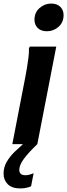

<svg xmlns="http://www.w3.org/2000/svg" viewBox="-36 -807 376 1075"><path d="M227 -632Q193 -632 175 -650.5Q157 -669 157 -696Q157 -737 185.5 -762Q214 -787 250 -787Q284 -787 302 -768.5Q320 -750 320 -723Q320 -682 292 -657Q264 -632 227 -632ZM33 0 106 -377Q110 -398 115 -427.5Q120 -457 123.5 -486Q127 -515 126 -536L131 -546H279L173 0ZM138 236Q125 242 109.5 245Q94 248 77 248Q31 248 7.5 224.5Q-16 201 -16 165Q-16 129 2 98.5Q20 68 46.5 42.5Q73 17 98 -5L173 0Q123 48 97.5 82.5Q72 117 72 144Q72 158 80 166Q88 174 106 174Q126 174 149 164H152Z"/></svg>

Font: Kufam SemiBold
Style: Italic
Weight: 600
Italic angle: -11°
Designer: Artur Schmal
Foundry: Original Type
Version: Version 1.301; ttfautohint (v1.8.3)